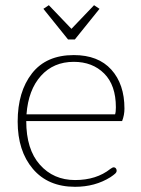

<svg xmlns="http://www.w3.org/2000/svg" viewBox="-20 -709 544 739"><path d="M147 -675 168 -689 255 -598 342 -689 363 -675 268 -557H242ZM48 -241Q48 -356 103 -426.5Q158 -497 264 -497Q358 -497 408.5 -441Q459 -385 459 -291Q459 -266 450 -243H81Q81 -134 133.5 -75Q186 -16 269 -16Q351 -16 405 -59Q413 -65 418 -65Q423 -65 426 -61Q429 -57 429 -52Q429 -46 423 -40.5Q417 -35 405 -27Q346 10 269 10Q165 10 106.5 -59Q48 -128 48 -241ZM423 -269Q426 -278 426 -296Q426 -381 381 -426Q336 -471 264 -471Q186 -471 137.5 -417Q89 -363 82 -269Z"/></svg>

Font: Maitree ExtraLight
Style: Regular
Weight: 275
Designer: CadsonDemak Team
Foundry: CadsonDemak
Version: Version 1.003